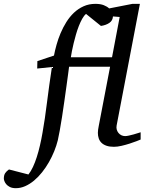

<svg xmlns="http://www.w3.org/2000/svg" viewBox="-151 -757 758 1006"><path d="M440.9 -670.9Q439.5 -648.9 421.9 -637Q404.3 -625 377.9 -621.1L299.8 -684.1Q289.1 -675.3 279.8 -658.7Q270.5 -642.1 262.2 -621.1Q253.9 -600.1 247.1 -576.4Q240.2 -552.7 234.9 -530.5Q229.5 -508.3 225.8 -489Q222.2 -469.7 220.2 -457H436L476.1 -668ZM585.9 -25.9Q580.1 -23.4 564.5 -17.3Q548.8 -11.2 528.3 -4.6Q507.8 2 485.8 7.1Q463.9 12.2 445.8 12.2Q423.3 12.2 407.5 6.8Q391.6 1.5 381.3 -8.3Q371.1 -18.1 366.5 -31.5Q361.8 -44.9 361.8 -61Q361.8 -68.4 363 -77.4Q364.3 -86.4 366.2 -96.2L425.8 -407.2H210.9Q209.5 -396 205.8 -368.2Q202.1 -340.3 197 -303.7Q191.9 -267.1 186 -225.3Q180.2 -183.6 174.1 -144.8Q168 -106 162.1 -73.2Q156.2 -40.5 151.9 -22Q145 5.9 133.1 35.4Q121.1 64.9 105.2 92.8Q89.4 120.6 69.6 145.5Q49.8 170.4 27.6 189Q5.4 207.5 -18.8 218.3Q-43 229 -67.9 229Q-86.9 229 -99.4 222.7Q-111.8 216.3 -118.7 207.8Q-125.5 199.2 -128.2 191.2Q-130.9 183.1 -130.9 179.2Q-130.9 160.2 -123.5 149.7Q-116.2 139.2 -104 130.9L-2 157.2Q10.7 141.1 21.7 117.7Q32.7 94.2 41.7 65.9Q50.8 37.6 58.3 5.1Q65.9 -27.3 71.8 -62Q84.5 -132.8 95.2 -220Q106 -307.1 121.1 -405.8L43.9 -397.9L44.9 -437L131.8 -465.8Q136.7 -492.2 145.3 -522.7Q153.8 -553.2 166.5 -583.3Q179.2 -613.3 196.5 -641.1Q213.9 -668.9 236.3 -690.2Q258.8 -711.4 286.9 -724.1Q314.9 -736.8 349.1 -736.8Q375.5 -736.8 393.1 -729.7Q410.6 -722.7 420.9 -712.9L543 -736.8H582L460 -99.1Q458 -87.9 460.7 -78.1Q463.4 -68.4 469.7 -60.5Q476.1 -52.7 485.1 -48.3Q494.1 -43.9 504.9 -43.9Q512.2 -43.9 524.4 -46.6Q536.6 -49.3 549.1 -52.7Q561.5 -56.2 571.8 -59.6Q582 -63 585.9 -64Z"/></svg>

Font: Charis SIL Afr
Style: Italic
Weight: 400
Italic angle: -11°
Foundry: SIL International
Version: Version 5.000